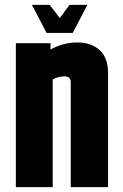

<svg xmlns="http://www.w3.org/2000/svg" viewBox="-20 -767 503 787"><path d="M187 -590V-564Q240 -593 297 -593Q354 -593 388.5 -561.5Q423 -530 423 -467V0H270V-430Q270 -454 244 -454Q218 -454 196 -441V0H45V-590ZM171 -632 111 -747H184L225 -693L265 -747H338L278 -632Z"/></svg>

Font: Khand
Style: Bold
Weight: 700
Designer: Devanagari: Sanchit Sawaria, Jyotish Sonowal; Latin: Satya Rajpurohit
Foundry: Indian Type Foundry
Version: Version 1.101;PS 1.0;hotconv 1.0.78;makeotf.lib2.5.61930; tt